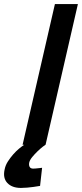

<svg xmlns="http://www.w3.org/2000/svg" viewBox="-35 -712 403 944"><path d="M235 -692H348L189 0H188Q186 1 174.5 10Q163 19 149.5 32Q136 45 124 59.5Q112 74 109 86Q106 99 110.5 108Q115 117 128 117Q132 117 139 116.5Q146 116 154 115Q163 114 172 113L162 202Q147 205 130 207Q116 209 99 210.5Q82 212 68 212Q24 212 1 187.5Q-22 163 -12 120Q-8 100 4 81.5Q16 63 30 47Q44 31 58.5 19Q73 7 84 0H76Z"/></svg>

Font: Panefresco 750wt
Style: Italic
Weight: 750
Foundry: Campivisivi & Chank Co
Version: Version 1.000